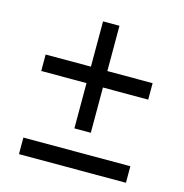

<svg xmlns="http://www.w3.org/2000/svg" viewBox="-98 -741 797 832"><g transform="rotate(15 300.0 -325.0)"><path d="M60.1 0V-74.2H540V0ZM60.1 -373V-446.8H263.2V-649.9H336.9V-446.8H540V-373H336.9V-169.9H263.2V-373Z"/></g></svg>

Font: TASA Orbiter Text
Style: Regular
Weight: 400
Designer: Weizhong Zhang
Version: Version 1.000;Glyphs 3.1.2 (3151)